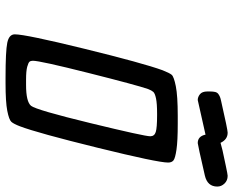

<svg xmlns="http://www.w3.org/2000/svg" viewBox="-95 -746 849 699"><g transform="rotate(90 329.5 -396.5)"><path d="M105 -25.9Q105 -64.9 157.5 -279.1Q210 -493.2 235.8 -564Q245.6 -588.9 252.2 -596.9Q258.8 -605 293.9 -612.1Q329.1 -619.1 401.9 -619.1H431.2Q493.2 -619.1 524.7 -614.5Q556.2 -609.9 564 -603.5Q571.8 -597.2 571.8 -584Q571.8 -545.9 517.8 -326.9Q463.9 -107.9 439.9 -44.9Q431.2 -22 423.6 -13.4Q416 -4.9 383.5 1.5Q351.1 7.8 283.2 7.8H262.2Q166 7.8 135.5 1.5Q105 -4.9 105 -25.9ZM201.2 -91.8Q201.2 -84 204.6 -79.6Q208 -75.2 223.4 -71Q238.8 -66.9 269 -66.9H290Q350.1 -66.9 365.2 -85Q380.4 -104 428.2 -301Q476.1 -498 476.1 -519Q476.1 -534.2 460.4 -539.1Q444.8 -543.9 399.9 -543.9H394Q356.9 -543.9 338.4 -540Q319.8 -536.1 314.5 -530Q309.1 -523.9 304.2 -511.2Q290 -470.2 245.6 -293.9Q201.2 -117.7 201.2 -91.8ZM313 -727.1V-735.8Q313 -748 314.9 -755.6Q316.9 -763.2 322.5 -767.1Q328.1 -771 333 -772.9Q337.9 -774.9 347.2 -776.9Q452.1 -800.8 462.9 -800.8Q487.8 -800.8 500 -774.9L527.8 -782.2Q554.7 -788.1 585 -794.4Q615.2 -800.8 620.1 -800.8Q637.2 -800.8 648.2 -789.3Q659.2 -777.8 659.2 -763.2Q659.2 -727.1 619.1 -717.8Q506.3 -691.9 501 -691.9Q476.1 -691.9 470.2 -720.2Q347.2 -692.4 344.2 -691.9Q333 -691.9 323 -700Q313 -708 313 -727.1Z"/></g></svg>

Font: CMU Typewriter Text
Style: BoldItalic
Weight: 700
Italic angle: -14.04°
Version: Version 0.7.0